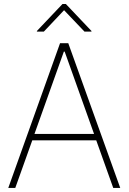

<svg xmlns="http://www.w3.org/2000/svg" viewBox="-20 -918 628 938"><path d="M20.5 0 273.4 -707H313.5L567.4 0H533.2L450.2 -232.4H137.7L54.7 0ZM439.5 -263.7 295.9 -666H292L148.4 -263.7ZM293 -868.2 194.3 -763.7H160.2V-766.6L285.2 -898.4H301.8L426.8 -766.6V-763.7H392.6Z"/></svg>

Font: Pretendard JP Thin
Style: Regular
Weight: 100
Designer: Base glyphs from Inter by Rasmus Andersson; Hangeul glyphs from Noto Sans CJK(Source Han Sans) by Jang Soo-young and Kan
Foundry: Kil Hyung-jin
Version: Version 1.309